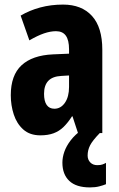

<svg xmlns="http://www.w3.org/2000/svg" viewBox="-20 -580 518 837"><path d="M255 -560Q336 -560 381 -510.5Q426 -461 426 -363V0H320L296 -73H294Q276 -45 257 -26.5Q238 -8 213.5 1Q189 10 156 10Q110 10 81.5 -15.5Q53 -41 40 -81Q27 -121 27 -165Q27 -252 74 -295.5Q121 -339 211 -343L281 -346V-365Q281 -405 267 -424.5Q253 -444 224 -444Q200 -444 172 -434.5Q144 -425 108 -404L70 -512Q109 -535 155.5 -547.5Q202 -560 255 -560ZM247 -249Q209 -247 190.5 -227.5Q172 -208 172 -171Q172 -139 183.5 -122.5Q195 -106 217 -106Q245 -106 263 -132Q281 -158 281 -201V-251ZM362 98Q362 116 373.5 128Q385 140 404 140Q418 140 426.5 137Q435 134 442 130V223Q430 228 412.5 232.5Q395 237 372 237Q312 237 282 208.5Q252 180 252 129Q252 106 260.5 81.5Q269 57 288 32Q307 7 339 -16L415 0Q383 33 372.5 54Q362 75 362 98Z"/></svg>

Font: Noto Sans Khmer ExtraCondensed ExtraBold
Style: Regular
Weight: 800
Width: 2
Designer: Danh Hong and the Monotype Design Team
Foundry: Monotype Imaging Inc.
Version: Version 2.004